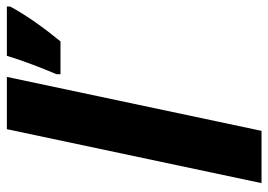

<svg xmlns="http://www.w3.org/2000/svg" viewBox="-134 -666 800 573"><g transform="rotate(-90 266.5 -380.0)"><path d="M331 -612V-600H429C469 -649 506 -700 533 -750V-760H386C372 -714 350 -656 331 -612ZM6 0H162L323 -760H167Z"/></g></svg>

Font: Noto Sans SemiCondensed ExtraBold
Style: Italic
Weight: 800
Width: 4
Italic angle: -12°
Designer: Monotype Design Team
Foundry: Monotype Imaging Inc.
Version: Version 2.013